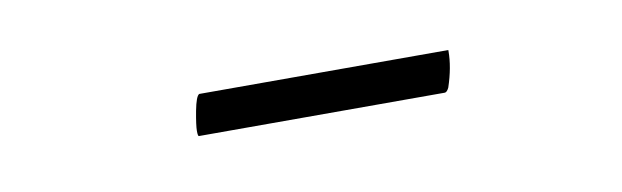

<svg xmlns="http://www.w3.org/2000/svg" viewBox="-22 -644 557 172"><g transform="rotate(-10 256.0 -558.5)"><path d="M151.4 -540Q150.4 -540 150.4 -544.9Q150.4 -549.8 152.8 -562.7Q155.3 -575.7 158.2 -577.1H384.8V-576.2Q384.8 -561.5 378.9 -543.9Q377 -540 375 -540Z"/></g></svg>

Font: Comprehension SemiBold
Style: Regular
Weight: 600
Designer: Alfredo Marco Pradil
Foundry: Alfredo Marco Pradil
Version: 1.0